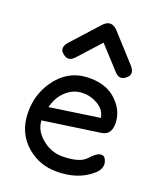

<svg xmlns="http://www.w3.org/2000/svg" viewBox="-155 -925 858 1039"><g transform="rotate(20 274.0 -405.0)"><path d="M298.8 -831.1Q319.8 -831.5 341.8 -807.6L477.5 -658.2Q511.7 -620.6 487.3 -595.2Q450.2 -556.2 416 -593.8L298.8 -721.7L182.6 -593.8Q148.4 -556.2 110.4 -595.2Q86.9 -620.6 121.1 -658.2L256.3 -807.6Q277.8 -831.5 298.8 -831.1ZM126.5 -211.4Q128.9 -156.2 176.3 -114.7Q231 -66.4 299.3 -66.9Q398.9 -67.9 433.1 -106Q465.8 -142.6 486.8 -147Q510.3 -151.9 520 -132.3Q543 -86.9 498.5 -47.4Q420.4 22 293.5 21Q200.2 20 130.4 -37.6Q43.5 -108.9 43.5 -231Q43.5 -331.5 98.1 -410.2Q166.5 -508.3 274.9 -515.1Q387.7 -522 451.2 -459.5Q511.2 -400.9 508.8 -326.2Q506.8 -266.1 454.6 -258.8ZM137.2 -292 424.3 -334Q417 -376.5 379.9 -400.4Q336.9 -427.7 288.6 -427.2Q221.2 -427.2 172.4 -367.2Q150.9 -340.3 137.2 -292Z"/></g></svg>

Font: Comic Relief
Style: Regular
Weight: 400
Designer: Jeff Davis
Foundry: Loudifier
Version: Version 1.0